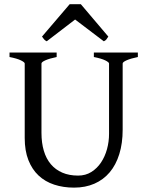

<svg xmlns="http://www.w3.org/2000/svg" viewBox="-20 -860 694 895"><path d="M622.6 -594.2Q589.4 -587.4 570.6 -579.1Q551.8 -570.8 551.8 -564V-255.9Q551.8 -191.9 536.1 -141.6Q520.5 -91.3 491.2 -56.6Q461.9 -22 419.9 -3.7Q377.9 14.6 325.2 14.6Q274.9 14.6 232.7 0.7Q190.4 -13.2 159.9 -41.7Q129.4 -70.3 112.3 -113.8Q95.2 -157.2 95.2 -216.8V-564Q95.2 -569.8 77.4 -578.6Q59.6 -587.4 24.4 -594.2V-615.2H244.1V-594.2Q210.9 -587.4 192.1 -579.1Q173.3 -570.8 173.3 -564V-241.2Q173.3 -194.3 184.3 -157.2Q195.3 -120.1 217 -94.5Q238.8 -68.8 270.5 -55.2Q302.2 -41.5 344.2 -41.5Q378.9 -41.5 405.8 -58.3Q432.6 -75.2 450.9 -102.5Q469.2 -129.9 478.8 -164.8Q488.3 -199.7 488.3 -235.8V-564Q488.3 -569.8 470.5 -578.6Q452.6 -587.4 417.5 -594.2V-615.2H622.6ZM484.9 -689.5Q479 -680.2 475.6 -675.8Q472.2 -671.4 463.9 -667.5L330.1 -769L197.8 -667.5Q193.8 -669.4 191.2 -671.4Q188.5 -673.3 186.3 -675.8Q184.1 -678.2 181.6 -681.6Q179.2 -685.1 175.8 -689.5L304.7 -840.3H356.9Z"/></svg>

Font: Noto Serif Devanagari
Style: Regular
Weight: 400
Designer: Monotype Design Team
Foundry: Monotype Imaging Inc.
Version: Version 1.01